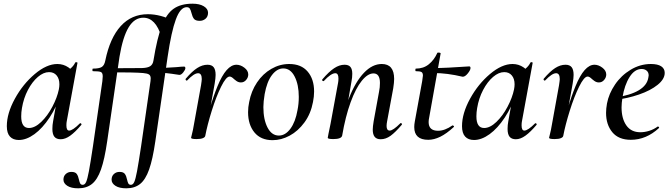

<svg xmlns="http://www.w3.org/2000/svg" viewBox="-20 -746 3634 1041"><path d="M17 -62Q17 -131 60.5 -210.5Q104 -290 168.5 -344.5Q233 -399 291 -399Q324 -399 351 -380.5Q378 -362 381 -326L327 -357Q343 -359 361 -373.5Q379 -388 388 -407Q390 -409 393 -409Q396 -409 398.5 -407.5Q401 -406 400 -405L342 -89Q340 -80 340 -66Q340 -38 355 -38Q374 -38 413 -77Q414 -78 416 -78Q419 -78 421 -74.5Q423 -71 421 -69Q388 -30 361 -10.5Q334 9 309 9Q286 9 275 -4.5Q264 -18 264 -47Q264 -68 268 -89L293 -229L313 -246Q288 -168 249 -109Q210 -50 166.5 -18.5Q123 13 82 13Q51 13 34 -5.5Q17 -24 17 -62ZM299 -261Q302 -276 302 -289Q302 -319 287 -337Q272 -355 246 -355Q216 -355 185.5 -329Q155 -303 131.5 -258.5Q108 -214 99 -160Q95 -137 95 -115Q95 -52 137 -52Q169 -52 203.5 -85Q238 -118 264 -167.5Q290 -217 299 -261Z M324 228Q324 209 336.5 197.5Q349 186 367 186Q388 186 396 197Q404 208 408 228Q411 242 415 249Q419 256 429 256Q440 256 447 240.5Q454 225 462 182.5Q470 140 484 47L535 -306Q537 -328 537 -332Q537 -351 527 -355.5Q517 -360 484 -360Q481 -360 481 -366Q481 -374 484 -374Q518 -374 532 -383Q546 -392 551 -418Q576 -540 634.5 -604.5Q693 -669 782 -669Q816 -669 852 -659.5Q888 -650 912 -635L855 -547Q824 -650 757 -650Q709 -650 677.5 -598Q646 -546 628 -439L561 21Q547 118 527.5 173Q508 228 478.5 251.5Q449 275 404 275Q366 275 345 261.5Q324 248 324 228ZM797 -321Q797 -336 788 -342Q779 -348 756 -350Q712 -354 576 -354L577 -376Q715 -376 750 -377Q781 -378 795 -387.5Q809 -397 812 -418L826 -367L796 -306Q797 -312 797 -321ZM585 228Q585 209 597.5 197.5Q610 186 628 186Q649 186 657 197Q665 208 669 228Q672 242 676 249Q680 256 690 256Q701 256 708 240.5Q715 225 723 182.5Q731 140 745 47L796 -306Q798 -328 798 -332Q798 -351 788 -355.5Q778 -360 745 -360Q742 -360 742 -366Q742 -374 745 -374Q779 -374 793.5 -383.5Q808 -393 812 -418Q832 -541 857.5 -606.5Q883 -672 922 -699Q961 -726 1024 -726Q1062 -726 1085 -712Q1108 -698 1108 -677Q1108 -656 1094.5 -644.5Q1081 -633 1063 -633Q1040 -633 1031.5 -644Q1023 -655 1018 -676Q1014 -692 1009 -699.5Q1004 -707 992 -707Q958 -707 933.5 -641Q909 -575 889 -439L822 21Q808 118 788.5 173Q769 228 739.5 251.5Q710 275 665 275Q627 275 606 261.5Q585 248 585 228ZM836 -352 838 -377Q860 -377 937 -382Q966 -385 978 -385Q985 -385 985 -376Q985 -368 973.5 -353.5Q962 -339 952 -340Q948 -340 911 -346Q874 -352 836 -352Z M1262 -395Q1284 -395 1305 -379Q1326 -363 1326 -342Q1326 -326 1314.5 -312.5Q1303 -299 1286 -299Q1276 -299 1268.5 -303Q1261 -307 1256 -311.5Q1251 -316 1249 -317Q1235 -331 1225 -331Q1206 -331 1179 -276.5Q1152 -222 1128 -145Q1104 -68 1093 -10L1083 -11Q1112 -163 1159.5 -279Q1207 -395 1262 -395ZM1016 1 1021 -20Q1023 -28 1026 -41.5Q1029 -55 1032 -74L1070 -284Q1074 -310 1074 -317Q1074 -349 1054 -349Q1032 -349 995 -310Q994 -309 992 -309Q989 -309 987 -312.5Q985 -316 987 -319Q1021 -359 1049 -377Q1077 -395 1105 -395Q1128 -395 1138.5 -381.5Q1149 -368 1149 -340Q1149 -323 1144 -293L1093 -10Q1092 -2 1080 3Q1068 8 1046 8Q1016 8 1016 1Z M1325 -138Q1325 -165 1331 -193Q1342 -252 1373.5 -299Q1405 -346 1451 -372.5Q1497 -399 1548 -399Q1613 -399 1648 -358Q1683 -317 1683 -250Q1683 -223 1677 -193Q1665 -129 1630.5 -82Q1596 -35 1550.5 -10.5Q1505 14 1458 14Q1394 14 1359.5 -28Q1325 -70 1325 -138ZM1593 -149Q1600 -183 1600 -221Q1600 -287 1577.5 -331Q1555 -375 1516 -375Q1482 -375 1454.5 -339Q1427 -303 1415 -236Q1408 -194 1408 -165Q1408 -98 1430.5 -54.5Q1453 -11 1492 -11Q1527 -11 1554.5 -48Q1582 -85 1593 -149Z M2001 -43Q2001 -59 2006 -89L2035 -248Q2040 -272 2040 -296Q2040 -348 2005 -348Q1974 -348 1941.5 -308Q1909 -268 1881 -191.5Q1853 -115 1835 -10L1819 -11Q1838 -128 1873 -216Q1908 -304 1953.5 -351.5Q1999 -399 2050 -399Q2117 -399 2117 -318Q2117 -299 2112 -267L2079 -89Q2076 -74 2076 -63Q2076 -38 2093 -38Q2111 -38 2150 -77Q2152 -79 2153 -79Q2156 -79 2158.5 -75.5Q2161 -72 2158 -69Q2124 -29 2098 -10Q2072 9 2044 9Q2022 9 2011.5 -4Q2001 -17 2001 -43ZM1757 1 1761 -21Q1771 -68 1772 -74L1813 -297Q1815 -306 1815 -321Q1815 -349 1798 -349Q1775 -349 1736 -307Q1735 -306 1733 -306Q1730 -306 1727.5 -309.5Q1725 -313 1728 -316Q1763 -357 1791.5 -376Q1820 -395 1848 -395Q1870 -395 1880 -383Q1890 -371 1890 -346Q1890 -326 1886 -306L1835 -10Q1830 8 1787 8Q1757 8 1757 1Z M2226 -57Q2226 -71 2229 -87L2269 -306Q2273 -330 2273 -336Q2273 -351 2265 -355.5Q2257 -360 2235 -360Q2232 -360 2232 -366Q2232 -374 2235 -374Q2276 -374 2305 -397.5Q2334 -421 2351 -459Q2351 -461 2357 -461Q2362 -461 2366 -459.5Q2370 -458 2369 -456L2307 -109Q2304 -96 2304 -84Q2304 -37 2355 -37Q2392 -37 2433 -66H2434Q2437 -66 2440 -63Q2443 -60 2441 -58Q2401 -21 2367 -4.5Q2333 12 2302 12Q2226 12 2226 -57ZM2332 -350 2334 -377Q2395 -377 2524 -386Q2531 -386 2531 -377Q2531 -366 2516 -347.5Q2501 -329 2488 -330Q2404 -350 2332 -350Z M2485 -62Q2485 -131 2528.5 -210.5Q2572 -290 2636.5 -344.5Q2701 -399 2759 -399Q2792 -399 2819 -380.5Q2846 -362 2849 -326L2795 -357Q2811 -359 2829 -373.5Q2847 -388 2856 -407Q2858 -409 2861 -409Q2864 -409 2866.5 -407.5Q2869 -406 2868 -405L2810 -89Q2808 -80 2808 -66Q2808 -38 2823 -38Q2842 -38 2881 -77Q2882 -78 2884 -78Q2887 -78 2889 -74.5Q2891 -71 2889 -69Q2856 -30 2829 -10.5Q2802 9 2777 9Q2754 9 2743 -4.5Q2732 -18 2732 -47Q2732 -68 2736 -89L2761 -229L2781 -246Q2756 -168 2717 -109Q2678 -50 2634.5 -18.5Q2591 13 2550 13Q2519 13 2502 -5.5Q2485 -24 2485 -62ZM2767 -261Q2770 -276 2770 -289Q2770 -319 2755 -337Q2740 -355 2714 -355Q2684 -355 2653.5 -329Q2623 -303 2599.5 -258.5Q2576 -214 2567 -160Q2563 -137 2563 -115Q2563 -52 2605 -52Q2637 -52 2671.5 -85Q2706 -118 2732 -167.5Q2758 -217 2767 -261Z M3203 -395Q3225 -395 3246 -379Q3267 -363 3267 -342Q3267 -326 3255.5 -312.5Q3244 -299 3227 -299Q3217 -299 3209.5 -303Q3202 -307 3197 -311.5Q3192 -316 3190 -317Q3176 -331 3166 -331Q3147 -331 3120 -276.5Q3093 -222 3069 -145Q3045 -68 3034 -10L3024 -11Q3053 -163 3100.5 -279Q3148 -395 3203 -395ZM2957 1 2962 -20Q2964 -28 2967 -41.5Q2970 -55 2973 -74L3011 -284Q3015 -310 3015 -317Q3015 -349 2995 -349Q2973 -349 2936 -310Q2935 -309 2933 -309Q2930 -309 2928 -312.5Q2926 -316 2928 -319Q2962 -359 2990 -377Q3018 -395 3046 -395Q3069 -395 3079.5 -381.5Q3090 -368 3090 -340Q3090 -323 3085 -293L3034 -10Q3033 -2 3021 3Q3009 8 2987 8Q2957 8 2957 1Z M3266 -134Q3266 -157 3271 -185Q3281 -238 3314.5 -287.5Q3348 -337 3399.5 -368Q3451 -399 3509 -399Q3546 -399 3565 -386.5Q3584 -374 3584 -351Q3584 -317 3545.5 -286Q3507 -255 3444.5 -233.5Q3382 -212 3313 -204L3315 -217Q3481 -242 3495 -324Q3497 -334 3497 -337Q3497 -354 3486 -363Q3475 -372 3459 -372Q3421 -372 3393.5 -328.5Q3366 -285 3355 -218Q3350 -186 3350 -164Q3350 -103 3376 -66Q3402 -29 3452 -29Q3475 -29 3499.5 -36.5Q3524 -44 3546 -60H3547Q3550 -60 3552.5 -57Q3555 -54 3553 -52Q3484 12 3400 12Q3334 12 3300 -29Q3266 -70 3266 -134Z"/></svg>

Font: Cormorant Infant SemiBold
Style: Italic
Weight: 600
Italic angle: -10°
Designer: Christian Thalmann (Catharsis Fonts)
Foundry: Catharsis Fonts
Version: Version 4.000